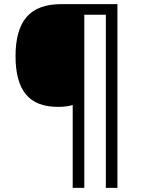

<svg xmlns="http://www.w3.org/2000/svg" viewBox="-20 -780 695 927"><path d="M547 127H491V-709H387V127H331V-273Q301 -264 260 -264Q154 -264 104.5 -325Q55 -386 55 -509Q55 -636 108.5 -698Q162 -760 275 -760H547Z"/></svg>

Font: Stephens Clock
Style: Regular
Weight: 400
Designer: Peter Wiegel (catfonts.de) with slight modifications by DT1.org
Version: Version 0.9.1